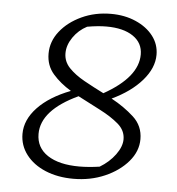

<svg xmlns="http://www.w3.org/2000/svg" viewBox="-48 -654 652 708"><g transform="rotate(5 278.5 -300.0)"><path d="M249 9Q191 9 145.5 -10Q100 -29 74 -63Q48 -97 48 -140Q48 -192 91 -237.5Q134 -283 212 -313Q172 -337 145 -368Q118 -399 118 -443Q118 -488 147.5 -525.5Q177 -563 226.5 -586Q276 -609 335 -609Q386 -609 427 -591Q468 -573 491.5 -542.5Q515 -512 515 -473Q515 -424 474.5 -377.5Q434 -331 364 -298Q412 -272 447.5 -239.5Q483 -207 483 -158Q483 -113 450.5 -75Q418 -37 365 -14Q312 9 249 9ZM180 -450Q180 -419 202 -396Q224 -373 259 -353.5Q294 -334 332 -315Q457 -385 457 -469Q457 -512 421 -536.5Q385 -561 322 -561Q291 -561 251 -554Q220 -538 200 -509Q180 -480 180 -450ZM107 -145Q107 -94 149.5 -66Q192 -38 267 -38Q301 -38 342 -44Q377 -65 399 -95Q421 -125 421 -152Q421 -185 393.5 -208.5Q366 -232 325 -253Q284 -274 242 -296Q107 -233 107 -145Z"/></g></svg>

Font: Piazzolla SC Light
Style: Italic
Weight: 300
Italic angle: -11.3°
Designer: Juan Pablo del Peral
Foundry: Huerta Tipografica
Version: Version 1.330